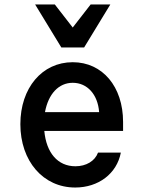

<svg xmlns="http://www.w3.org/2000/svg" viewBox="-20 -828 640 858"><path d="M178 -243H530V-283C530 -441 438 -550 305 -550C168 -550 71 -435 71 -273C71 -108 173 10 316 10C420 10 502 -52 520 -146H418C404 -108 365 -85 317 -85C238 -85 187 -145 178 -243ZM305 -458C370 -458 417 -406 423 -327H181C196 -408 242 -458 305 -458ZM254 -616H356L473 -808H385L305 -705L225 -808H137Z"/></svg>

Font: CommitMono
Style: 600Regular
Weight: 600
Monospace: yes
Designer: Eigil Nikolajsen
Foundry: Eigil Nikolajsen
Version: Version 1.143